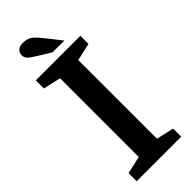

<svg xmlns="http://www.w3.org/2000/svg" viewBox="-289 -934 969 969"><g transform="rotate(-45 195.0 -450.0)"><path d="M260 -641V-79L354 -58V0H36V-58L130 -79V-641L36 -662V-720H354V-662ZM220 -836 280 -760H197L150 -788Q119 -807 103 -818Q87 -829 81 -838.5Q75 -848 75 -861Q75 -876 86.5 -888Q98 -900 122 -900Q141 -900 155 -895.5Q169 -891 183.5 -877.5Q198 -864 220 -836Z"/></g></svg>

Font: Domine
Style: Regular
Weight: 400
Designer: Pablo Impallari, Rodrigo Fuenzalida, Brenda Gallo
Foundry: Pablo Impallari, Rodrigo Fuenzalida, Brenda Gallo
Version: Version 2.000;September 19, 2022;FontCreator 14.0.0.2877 64-